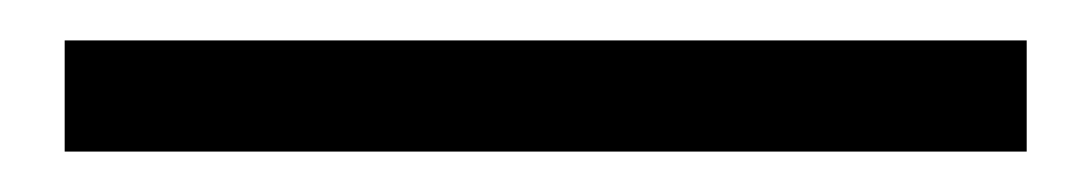

<svg xmlns="http://www.w3.org/2000/svg" viewBox="-20 51 540 95"><path d="M12 126H488V71H12Z"/></svg>

Font: SSansPro
Style: Regular
Weight: 400
Designer: Paul D. Hunt
Foundry: Adobe Systems Incorporated
Version: Version 3.006;hotconv 1.0.111;makeotfexe 2.5.65597